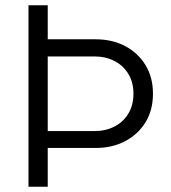

<svg xmlns="http://www.w3.org/2000/svg" viewBox="-20 -708 648 728"><path d="M135 -147V-211H338Q380 -211 413.5 -228Q447 -245 466.5 -277Q486 -309 486 -353Q486 -396 466.5 -428Q447 -460 413.5 -477Q380 -494 338 -494H135V-559H343Q405 -559 454 -533.5Q503 -508 531.5 -461.5Q560 -415 560 -353Q560 -290 531.5 -244Q503 -198 454 -172.5Q405 -147 343 -147ZM88 0V-688H161V0Z"/></svg>

Font: Outfit-Light
Style: Regular
Weight: 300
Designer: Rodrigo Fuenzalida
Foundry: fragTYPE
Version: Version 1.000